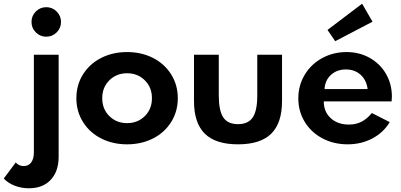

<svg xmlns="http://www.w3.org/2000/svg" viewBox="-117 -759 2150 1029"><path d="M37.7 250Q-2.7 250 -38.4 236.1Q-74.1 222.3 -96.8 197.7L-32.7 111.8Q-15.9 130.9 10 130.9Q36.4 130.9 50.5 111.1Q64.5 91.4 64.5 58.2V-465.5H197.3V80.9Q197.3 159.5 154.8 204.8Q112.3 250 37.7 250ZM186.8 -585.5Q163.6 -562.3 130.9 -562.3Q98.2 -562.3 75 -585.5Q51.8 -608.6 51.8 -641.4Q51.8 -674.1 75 -697.3Q98.2 -720.5 130.9 -720.5Q163.6 -720.5 186.8 -697.3Q210 -674.1 210 -641.4Q210 -608.6 186.8 -585.5Z M328.2 -104.5Q292.3 -161.4 292.3 -232.7Q292.3 -304.1 328.2 -360.9Q364.1 -417.7 425.9 -448.9Q487.7 -480 564.1 -480Q640.5 -480 702.3 -448.9Q764.1 -417.7 800 -360.9Q835.9 -304.1 835.9 -232.7Q835.9 -161.4 800 -104.5Q764.1 -47.7 702.3 -16.6Q640.5 14.5 564.1 14.5Q487.7 14.5 425.9 -16.6Q364.1 -47.7 328.2 -104.5ZM469.1 -328.6Q430.9 -290.9 430.9 -232.7Q430.9 -174.5 469.1 -136.8Q507.3 -99.1 564.1 -99.1Q620.9 -99.1 659.1 -136.8Q697.3 -174.5 697.3 -232.7Q697.3 -290.9 659.1 -328.6Q620.9 -366.4 564.1 -366.4Q507.3 -366.4 469.1 -328.6Z M922.7 -216.8V-465.5H1055.5V-247.7Q1055.5 -166.4 1079.5 -130Q1103.6 -93.6 1158.6 -93.6Q1213.6 -93.6 1237.7 -130Q1261.8 -166.4 1261.8 -247.7V-465.5H1394.5V-216.8Q1394.5 -100 1336.8 -42.7Q1279.1 14.5 1158.6 14.5Q1038.2 14.5 980.5 -42.7Q922.7 -100 922.7 -216.8Z M1481.8 -231.8Q1481.8 -301.4 1516.1 -358.4Q1550.5 -415.5 1609.8 -447.7Q1669.1 -480 1740.5 -480Q1808.6 -480 1864.3 -448.9Q1920 -417.7 1951.6 -363.2Q1983.2 -308.6 1983.2 -241.8Q1983.2 -231.4 1981.8 -215.5H1618.2Q1618.2 -160 1655.5 -125.7Q1692.7 -91.4 1753.2 -91.4Q1790.5 -91.4 1820 -106.4Q1849.5 -121.4 1875.9 -153.2L1971.8 -104.5Q1938.2 -48.6 1878.6 -17Q1819.1 14.5 1745.9 14.5Q1671.4 14.5 1610.7 -17.7Q1550 -50 1515.9 -106.4Q1481.8 -162.7 1481.8 -231.8ZM1736.8 -386.8Q1688.6 -386.8 1656.8 -357.7Q1625 -328.6 1622.3 -281.8H1853.2Q1847.3 -329.5 1815.7 -358.2Q1784.1 -386.8 1736.8 -386.8ZM1679.5 -538.2 1638.2 -598.6 1823.6 -739.1 1879.5 -642.7Z"/></svg>

Font: Spartan MB
Style: Bold
Weight: 700
Designer: Matt Bailey, Mirko Velimirovic
Foundry: Matt Bailey
Version: Version 1.005